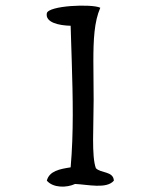

<svg xmlns="http://www.w3.org/2000/svg" viewBox="-20 -675 573 693"><path d="M391 -23C389 -58 344 -49 326 -68C310 -112 318 -218 318 -314C318 -364 317 -411 317 -454C317 -531 320 -597 342 -647C312 -662 154 -655 149 -627C143 -594 192 -583 235 -582C236 -538 238 -496 239 -454C243 -321 246 -197 235 -71C196 -65 158 -58 149 -23C172 4 221 3 251 -11C297 -9 365 8 391 -23Z"/></svg>

Font: Yuji Syuku Std R
Style: Regular
Weight: 400
Designer: Kataoka Yuji
Foundry: Kinuta Font Factory
Version: Version 3.000;hotconv 1.0.111;makeotfexe 2.5.65597